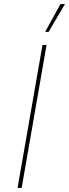

<svg xmlns="http://www.w3.org/2000/svg" viewBox="-20 -920 338 940"><path d="M188 -700H208L86 0H66ZM218 -764H201L276 -900H298Z"/></svg>

Font: Fixel Italic Variable Display Thin
Style: Italic
Weight: 100
Italic angle: -10°
Designer: AlfaBravo + MacPaw
Foundry: Kyrylo Tkachov, Marchela Mozhyna, Serhii Makarenko, Maria Weinstein, Zakhar Kryvoshyya
Version: Version 1.210;Glyphs 3.2 (3217)